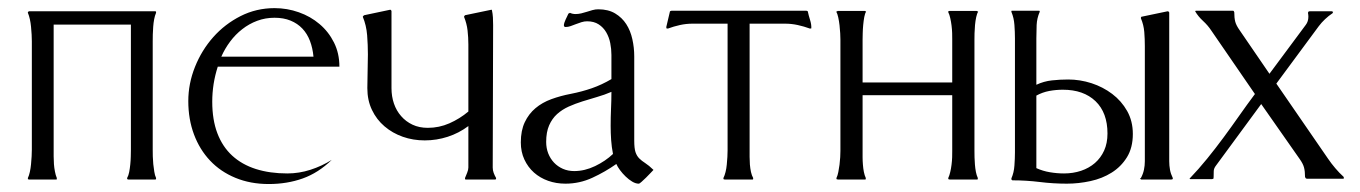

<svg xmlns="http://www.w3.org/2000/svg" viewBox="-20 -446 3378 477"><path d="M366.2 -418 367.7 -417V-414.1Q364.7 -407.2 363 -398.2Q361.3 -389.2 360.6 -379.4Q359.9 -369.6 359.6 -360.1Q359.4 -350.6 359.4 -343.3V-74.2Q359.4 -66.9 359.6 -57.4Q359.9 -47.9 360.8 -38.3Q361.8 -28.8 363.3 -19.5Q364.7 -10.3 367.7 -3.9V-1L366.2 0H298.8Q298.3 0 297.4 -0.5Q296.4 -1 295.9 -1V-3.9Q299.3 -9.8 301 -18.8Q302.7 -27.8 303.7 -37.8Q304.7 -47.9 304.9 -57.4Q305.2 -66.9 305.2 -74.2V-384.8H113.3V-74.2Q113.3 -66.9 113.3 -57.4Q113.3 -47.9 114 -38.3Q114.7 -28.8 116.5 -19.8Q118.2 -10.7 121.1 -3.9V-1L120.6 0H51.8L49.3 -1V-3.9Q52.2 -9.8 54.2 -19Q56.2 -28.3 57.1 -38.1Q58.1 -47.9 58.6 -57.6Q59.1 -67.4 59.1 -74.2V-343.3Q59.1 -350.6 58.6 -360.1Q58.1 -369.6 57.1 -379.4Q56.2 -389.2 54.2 -398.2Q52.2 -407.2 49.3 -414.1V-416L51.8 -418Z M521 -280.3Q514.2 -259.3 510.7 -237.3Q507.3 -215.3 507.3 -193.4Q507.3 -148.4 520 -115Q532.7 -81.5 556.9 -59.3Q581.1 -37.1 615.7 -26.1Q650.4 -15.1 693.8 -15.1Q723.1 -15.1 751.2 -24.2Q779.3 -33.2 804.2 -48.8Q771 -16.6 732.2 -2.7Q693.4 11.2 647.5 11.2Q602.1 11.2 564.9 -4.2Q527.8 -19.5 502 -46.9Q476.1 -74.2 461.9 -112.1Q447.8 -149.9 447.8 -194.8Q447.8 -238.3 464.4 -279.8Q481 -321.3 509.8 -353.8Q538.6 -386.2 577.6 -406Q616.7 -425.8 662.1 -425.8Q693.4 -425.8 722.4 -415.5Q751.5 -405.3 773.9 -386.2Q796.4 -367.2 809.8 -340.3Q823.2 -313.5 823.2 -280.3ZM758.8 -305.2Q756.8 -326.7 750 -344.5Q743.2 -362.3 731.2 -375Q719.2 -387.7 701.9 -394.8Q684.6 -401.9 662.1 -401.9Q639.2 -401.9 618.9 -394.3Q598.6 -386.7 581.8 -373.5Q564.9 -360.4 551.8 -342.8Q538.6 -325.2 529.8 -305.2Z M1035.2 -97.2Q1006.3 -97.2 980.7 -106.2Q955.1 -115.2 935.3 -132.1Q915.5 -148.9 904.1 -172.9Q892.6 -196.8 892.6 -227.1Q892.6 -248 893.3 -269Q894 -290 894 -311Q894 -334 892.1 -358.6Q890.1 -383.3 881.3 -404.3L882.3 -406.2L884.8 -408.2L949.7 -421.9Q951.7 -420.9 952.6 -418.9V-227.1Q952.6 -206.5 958.7 -188.7Q964.8 -170.9 976.6 -157.5Q988.3 -144 1004.9 -136.2Q1021.5 -128.4 1043 -128.4Q1070.8 -128.4 1096.4 -139.6Q1122.1 -150.9 1143.6 -168.9V-335.4Q1143.6 -353 1141.6 -370.4Q1139.6 -387.7 1132.8 -404.3Q1133.3 -406.2 1135.3 -408.2L1201.2 -421.9L1202.1 -420.9Q1204.1 -411.6 1204.6 -402.6Q1205.1 -393.6 1205.1 -383.8Q1205.1 -294.9 1204.6 -207Q1204.1 -119.1 1204.1 -29.8Q1204.1 -22.9 1206.5 -16.4Q1209 -9.8 1212.4 -3.9V-1L1210.4 0H1136.7L1135.3 -1V-3.9Q1137.7 -9.3 1140.6 -16.8Q1143.6 -24.4 1143.6 -29.8V-132.8Q1120.1 -115.2 1092.3 -106.2Q1064.5 -97.2 1035.2 -97.2Z M1499 -309.6Q1499 -324.2 1496.1 -338.9Q1493.2 -353.5 1486.1 -365.7Q1479 -377.9 1467.3 -385.5Q1455.6 -393.1 1438.5 -393.1Q1431.6 -393.1 1424.6 -390.9Q1417.5 -388.7 1410.6 -386Q1403.8 -383.3 1397.5 -381.1Q1391.1 -378.9 1385.3 -378.9Q1380.9 -378.9 1380.9 -383.3Q1380.9 -385.7 1382.1 -389.6Q1383.3 -393.6 1385.3 -397.7Q1387.2 -401.9 1389.2 -405.8Q1391.1 -409.7 1392.1 -412.1L1396 -414.1Q1402.3 -411.1 1409.7 -411.1Q1417 -411.1 1424.1 -412.8Q1431.2 -414.6 1438 -416.7Q1444.8 -418.9 1451.9 -420.9Q1459 -422.9 1466.3 -422.9Q1491.2 -422.9 1508.3 -412.6Q1525.4 -402.3 1535.9 -386Q1546.4 -369.6 1551 -348.6Q1555.7 -327.6 1555.7 -306.2V-96.7Q1555.7 -77.6 1558.8 -68.1Q1562 -58.6 1568.1 -52.5Q1574.2 -46.4 1583 -40.8Q1591.8 -35.2 1603.5 -23.9Q1601.6 -22 1596.4 -16.4Q1591.3 -10.7 1585.2 -4.9Q1579.1 1 1574 5.6Q1568.8 10.3 1566.9 10.3Q1559.1 10.3 1550.5 5.1Q1542 0 1534.2 -7.6Q1526.4 -15.1 1520.3 -23.4Q1514.2 -31.7 1511.2 -38.6Q1483.4 -19 1451.7 -4.4Q1419.9 10.3 1384.8 10.3Q1361.8 10.3 1341.8 3.2Q1321.8 -3.9 1306.6 -17.3Q1291.5 -30.8 1282.7 -49.8Q1273.9 -68.8 1273.9 -92.3Q1273.9 -121.6 1283.7 -142.3Q1293.5 -163.1 1310.3 -177.2Q1327.1 -191.4 1349.9 -199.7Q1372.6 -208 1398.4 -212.9Q1425.8 -218.3 1450.4 -226.8Q1475.1 -235.4 1499 -249.5ZM1502.9 -63.5Q1499.5 -80.6 1498.3 -98.1Q1497.1 -115.7 1497.1 -133.3Q1497.1 -154.8 1498 -175.5Q1499 -196.3 1499 -217.8Q1481.9 -210.4 1463.4 -205.1Q1444.8 -199.7 1427 -194.1Q1409.2 -188.5 1392.8 -181.2Q1376.5 -173.8 1364 -162.6Q1351.6 -151.4 1344.2 -134.5Q1336.9 -117.7 1336.9 -93.3Q1336.9 -78.1 1342 -64.9Q1347.2 -51.8 1356.4 -42Q1365.7 -32.2 1378.4 -26.6Q1391.1 -21 1406.7 -21Q1432.6 -21 1458.5 -33.4Q1484.4 -45.9 1502.9 -63.5Z M1983.4 -419.4 1986.8 -418Q1988.8 -408.2 1992.4 -396.7Q1996.1 -385.3 1995.6 -375.5L1992.2 -375Q1977.5 -380.4 1961.9 -383.8Q1946.3 -387.2 1930.7 -387.2H1842.3V-72.3Q1842.3 -65.4 1842.3 -56.2Q1842.3 -46.9 1843 -37.4Q1843.8 -27.8 1845.7 -18.8Q1847.7 -9.8 1851.1 -3.9V-1L1850.1 0H1780.3Q1779.8 0 1778.8 -0.5Q1777.8 -1 1777.3 -1V-3.9Q1780.3 -9.8 1782.5 -18.6Q1784.7 -27.3 1785.6 -37.1Q1786.6 -46.9 1787.1 -56.2Q1787.6 -65.4 1787.6 -72.3V-387.2H1700.2Q1684.6 -387.2 1669.2 -383.8Q1653.8 -380.4 1639.2 -375L1635.7 -375.5L1635.3 -378.9L1644.5 -418L1648.4 -419.4Z M2123 -71.3Q2123 -64.5 2123 -55.4Q2123 -46.4 2123.8 -36.9Q2124.5 -27.3 2126.2 -18.8Q2127.9 -10.3 2130.9 -3.9V-1L2129.9 0H2061.5Q2061 0 2059.8 -0.5Q2058.6 -1 2058.1 -1V-3.9Q2061 -9.8 2062.7 -18.6Q2064.5 -27.3 2065.7 -36.9Q2066.9 -46.4 2067.4 -55.4Q2067.9 -64.5 2067.9 -71.3V-347.7Q2067.9 -353.5 2067.4 -363.3Q2066.9 -373 2065.7 -383.3Q2064.5 -393.6 2062.5 -402.8Q2060.5 -412.1 2057.6 -417L2061.5 -418.9H2128.9L2131.8 -417Q2128.9 -413.1 2127.2 -403.8Q2125.5 -394.5 2124.5 -383.8Q2123.5 -373 2123.3 -363Q2123 -353 2123 -347.7V-241.2H2345.7V-347.7Q2345.7 -354.5 2345.5 -363.8Q2345.2 -373 2344 -382.6Q2342.8 -392.1 2340.8 -400.9Q2338.9 -409.7 2335.9 -415.5V-418Q2336.4 -418 2337.6 -418.5Q2338.9 -418.9 2339.4 -418.9H2406.2L2410.2 -417Q2407.2 -412.6 2405.3 -403.6Q2403.3 -394.5 2402.3 -383.8Q2401.4 -373 2401.1 -363.3Q2400.9 -353.5 2400.9 -347.7V-71.3Q2400.9 -64 2401.1 -54.9Q2401.4 -45.9 2402.1 -36.9Q2402.8 -27.8 2404.5 -19Q2406.2 -10.3 2409.2 -3.9V-1L2408.2 0H2339.4Q2338.9 0 2337.6 -0.5Q2336.4 -1 2335.9 -1V-3.9Q2338.9 -10.3 2340.8 -18.8Q2342.8 -27.3 2344 -36.9Q2345.2 -46.4 2345.5 -55.4Q2345.7 -64.5 2345.7 -71.3V-209.5H2123Z M2554.7 -235.4Q2573.2 -244.1 2593.3 -246.3Q2613.3 -248.5 2633.8 -248.5Q2663.1 -248.5 2691.7 -239.3Q2720.2 -230 2743.2 -212.6Q2766.1 -195.3 2780.3 -170.2Q2794.4 -145 2794.4 -113.3Q2794.4 -79.1 2779.8 -55.4Q2765.1 -31.7 2741.7 -17.1Q2718.3 -2.4 2689 3.9Q2659.7 10.3 2630.4 10.3Q2596.2 10.3 2562.7 6.1Q2529.3 2 2495.1 2L2492.7 0V-2.9Q2499 -17.1 2500.2 -34.7Q2501.5 -52.2 2501.5 -67.4V-350.6Q2501.5 -366.7 2500.2 -384Q2499 -401.4 2492.7 -416.5V-418.9Q2493.2 -418.9 2493.4 -419.2Q2493.7 -419.4 2494.1 -419.4H2560.1Q2561 -419.4 2561.5 -419.2Q2562 -418.9 2563 -418.9V-416.5Q2556.2 -400.9 2555.4 -384Q2554.7 -367.2 2554.7 -350.6ZM2554.7 -28.3Q2570.8 -21 2588.4 -18.1Q2606 -15.1 2623.5 -15.1Q2646 -15.1 2665.8 -21.7Q2685.5 -28.3 2700.2 -41Q2714.8 -53.7 2723.1 -72Q2731.4 -90.3 2731.4 -114.3Q2731.4 -166 2701.7 -194.6Q2671.9 -223.1 2620.6 -223.1Q2603.5 -223.1 2586.7 -220Q2569.8 -216.8 2554.7 -208.5ZM2893.6 -3.9V-1Q2893.1 -1 2891.8 -0.5Q2890.6 0 2890.1 0H2815.4L2812 -2L2814.5 -3.9Q2819.8 -13.7 2822 -24.2Q2824.2 -34.7 2824.2 -45.4V-331.5Q2824.2 -349.1 2822.8 -366.7Q2821.3 -384.3 2814.5 -400.4V-402.3L2815.4 -404.3L2880.9 -418L2883.8 -417V-416.5L2884.8 -415V-45.4Q2884.8 -34.7 2886.7 -24.2Q2888.7 -13.7 2893.6 -3.9Z M3229.5 -414.1 3230.5 -417Q3231 -417 3231.9 -417.5Q3232.9 -418 3233.4 -418H3288.6L3292 -416.5L3290.5 -413.1Q3280.8 -406.7 3272 -398.4Q3263.2 -390.1 3256.3 -380.9L3150.9 -238.3L3279.3 -51.8Q3287.6 -39.6 3297.4 -28.1Q3307.1 -16.6 3317.9 -6.8L3318.8 -3.9L3317.9 -2H3226.6L3224.1 -2.9L3222.2 -6.3Q3222.2 -20.5 3219.7 -29.8Q3217.3 -39.1 3209 -50.8L3113.3 -187.5L3001 -34.7Q2995.6 -27.8 2995.4 -21.2Q2995.1 -14.6 2995.1 -6.3Q2995.1 -5.4 2994.9 -4.2Q2994.6 -2.9 2994.6 -2Q2994.1 -2 2992.9 -1.5Q2991.7 -1 2991.2 -1H2937L2935.1 -2Q2958 -25.9 2979 -51.8Q3000 -77.6 3019.8 -104.5Q3039.6 -131.3 3058.6 -158.4Q3077.6 -185.5 3097.7 -212.4L2989.3 -370.1Q2981 -382.8 2968.8 -394Q2956.5 -405.3 2949.2 -418L2950.7 -419.4H3042Q3043 -419.4 3043.5 -419.2Q3043.9 -418.9 3044.9 -418.9L3046.4 -415.5Q3046.4 -401.4 3048.8 -392.1Q3051.3 -382.8 3059.6 -371.1L3133.8 -262.7L3224.1 -384.3Q3230.5 -392.6 3230.5 -404.8Q3230.5 -407.2 3230.2 -409.4Q3230 -411.6 3229.5 -414.1Z"/></svg>

Font: CAT Linz
Style: Regular
Weight: 400
Designer: Peter Wiegel
Foundry: Peter Wiegel
Version: Version 1.08